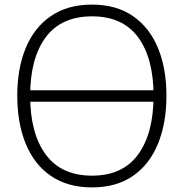

<svg xmlns="http://www.w3.org/2000/svg" viewBox="-20 -802 798 834"><path d="M380 12Q274 12 201.5 -37.5Q129 -87 92 -177Q55 -267 55 -386Q55 -505 92 -594Q129 -683 201.5 -732.5Q274 -782 379 -782Q485 -782 557 -732.5Q629 -683 666 -594Q703 -505 703 -386Q703 -267 666 -177Q629 -87 557 -37.5Q485 12 380 12ZM380 -39Q513 -39 580 -131Q647 -223 647 -386Q647 -549 580 -640Q513 -731 380 -731Q246 -731 178.5 -640Q111 -549 111 -386Q111 -223 178.5 -131Q246 -39 380 -39ZM83 -410H677V-360H83Z"/></svg>

Font: Unbounded ExtraLight
Style: Regular
Weight: 250
Designer: Luke Prowse, Jean-Baptiste Morizot, Fátima Lázaro, Florian Runge
Foundry: NaN
Version: Version 1.701;gftools[0.9.28.dev5+ged2979d]